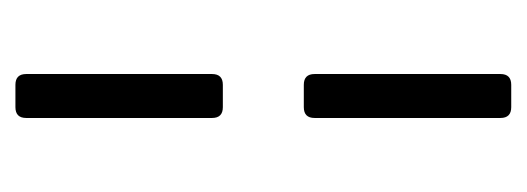

<svg xmlns="http://www.w3.org/2000/svg" viewBox="-237 -446 683 249"><g transform="rotate(90 104.5 -321.5)"><path d="M133 -629V-388Q133 -374 119 -374H90Q76 -374 76 -388V-629Q76 -643 90 -643H119Q133 -643 133 -629ZM133 -255V-14Q133 0 119 0H90Q76 0 76 -14V-255Q76 -269 90 -269H119Q133 -269 133 -255Z"/></g></svg>

Font: Rajdhani Medium
Style: Regular
Weight: 500
Designer: Satya Rajpurohit, Jyotish Sonowal
Foundry: Indian Type Foundry
Version: Version 1.201 February 1, 2022